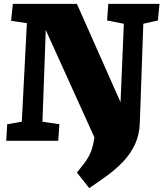

<svg xmlns="http://www.w3.org/2000/svg" viewBox="-20 -723 839 986"><path d="M12 0 17 -85 92 -98 118 -604 37 -616 46 -703H375L599 -198L616 -601L530 -618L536 -703H799L791 -618L716 -601L698 -92Q696 -30 672.5 19.5Q649 69 611.5 108Q574 147 528.5 180Q483 213 438 243L375 163Q395 139 411 118Q427 97 438 76Q449 55 455 32Q461 9 465 -17L215 -569L198 -98L285 -85L279 0Z"/></svg>

Font: Literata 18pt Black
Style: Italic
Weight: 900
Italic angle: -2°
Designer: Latin by Veronika Burian and Jose Scaglione. Greek by Irene Vlachou. Cyrillic by Vera Evstafieva
Foundry: TypeTogether
Version: Version 3.103;gftools[0.9.29]